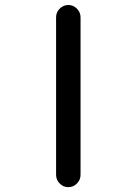

<svg xmlns="http://www.w3.org/2000/svg" viewBox="-20 -775 540 774"><path d="M206.1 -70.3V-705.1Q206.1 -725.6 220.7 -740.2Q235.4 -754.9 255.4 -754.9Q275.4 -754.9 290 -740.2Q304.7 -725.6 304.7 -705.1V-70.3Q304.7 -49.8 290 -35.2Q275.4 -20.5 255.4 -20.5Q235.4 -20.5 220.7 -35.2Q206.1 -49.8 206.1 -70.3Z"/></svg>

Font: Rounded-X Mgen+ 1m regular
Style: Regular
Weight: 400
Designer: [Source Han Sans]
Ryoko NISHIZUKA  (kana & ideographs); Paul D. Hunt (Latin, Greek & Cyrillic); Wenlong ZHANG  (bopomofo
Version: Version 1.059.20150602